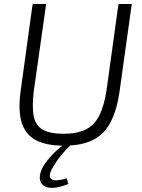

<svg xmlns="http://www.w3.org/2000/svg" viewBox="-20 -710 705 953"><path d="M634 -690 574 -260Q560 -161 527.5 -101Q495 -41 439 -14Q383 13 297 13Q209 13 157 -15Q105 -43 87 -103.5Q69 -164 83 -263L142 -690H209L148 -260Q138 -180 147.5 -133Q157 -86 193 -66Q229 -46 295 -46Q362 -46 405 -67Q448 -88 472.5 -136Q497 -184 509 -263L568 -690ZM299 6 331 9Q304 35 280.5 64.5Q257 94 237 130Q217 169 237.5 180.5Q258 192 311 175L319 203Q272 222 241 222.5Q210 223 194 209.5Q178 196 177.5 174Q177 152 189 126Q202 101 227.5 71Q253 41 299 6Z"/></svg>

Font: Exo 2 Light
Style: Italic
Weight: 300
Italic angle: -8°
Designer: Natanael Gama
Foundry: Natanael Gama
Version: Version 2.010